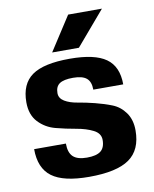

<svg xmlns="http://www.w3.org/2000/svg" viewBox="-81 -762 670 834"><g transform="rotate(-10 254.0 -345.0)"><path d="M172 -372Q172 -349 194.5 -335.5Q217 -322 251 -316.5Q285 -311 325 -301Q365 -291 399 -277.5Q433 -264 455.5 -232.5Q478 -201 478 -154Q478 -68 422.5 -29Q367 10 245 10Q132 10 81 -28Q30 -66 30 -150H170Q170 -110 189 -92Q208 -74 250 -74Q292 -74 311 -89Q330 -104 330 -138Q330 -167 299.5 -182.5Q269 -198 225 -205.5Q181 -213 137 -224.5Q93 -236 62.5 -268.5Q32 -301 32 -356Q32 -437 83.5 -473.5Q135 -510 250 -510Q360 -510 410 -474.5Q460 -439 460 -360H328Q328 -395 309.5 -410.5Q291 -426 250 -426Q209 -426 190.5 -413.5Q172 -401 172 -372ZM180 -550 277 -700H426L298 -550Z"/></g></svg>

Font: Fivo Sans
Style: Regular
Weight: 700
Designer: Alexander Slobzheninov
Foundry: Alexander Slobzheninov
Version: 1.0